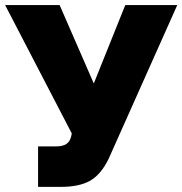

<svg xmlns="http://www.w3.org/2000/svg" viewBox="-30 -730 719 757"><path d="M120.1 6.8V-152.8H190.9Q217.3 -152.8 231.7 -162.4Q246.1 -171.9 251 -193.8L252.9 -204.1L-9.8 -710H205.1L339.8 -400.9L463.9 -710H668.9L397.9 -103Q367.7 -41.5 325 -17.3Q282.2 6.8 210.9 6.8Z"/></svg>

Font: Rawline Black
Style: Regular
Weight: 900
Designer: Matt McInerney, Pablo Impallari, Rodrigo Fuenzalida
Foundry: Matt McInerney, Pablo Impallari, Rodrigo Fuenzalida
Version: Version 4.020;PS 004.020;hotconv 1.0.88;makeotf.lib2.5.64775